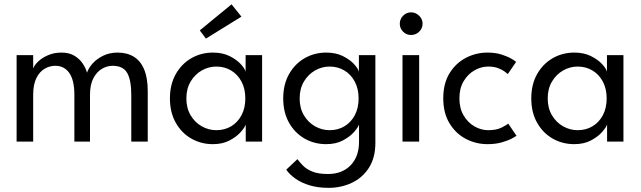

<svg xmlns="http://www.w3.org/2000/svg" viewBox="-20 -672 3043 911"><path d="M537.6 -422.5Q583.1 -422.5 615.2 -402.7Q647.2 -382.9 664.1 -342.2Q681 -301.6 681 -238.6V0H602.9V-221.7Q602.9 -291.4 583.7 -325.6Q564.5 -359.8 514.1 -359.8Q487.7 -359.8 463.1 -345.2Q438.5 -330.7 422.8 -300.3Q407 -269.9 407 -221.7V0H332.9V-221.7Q332.9 -291.4 308.9 -325.6Q284.9 -359.8 242.6 -359.8Q215.9 -359.8 191.7 -345.8Q167.6 -331.8 152.5 -301.4Q137.4 -271 137.4 -221.7V0H58.8V-410.5H137.4V-347.1Q142.8 -362.6 161 -380.1Q179.1 -397.6 207.8 -410Q236.4 -422.5 271.7 -422.5Q309.1 -422.5 334.1 -406.9Q359.1 -391.3 373.4 -369.1Q387.8 -346.9 392.8 -327Q400 -349.3 419.9 -371.3Q439.8 -393.3 470 -407.9Q500.3 -422.5 537.6 -422.5Z M1146 0V-81.4Q1142.4 -68.9 1123 -46.4Q1103.6 -23.9 1070 -6Q1036.4 12 990.4 12Q933.9 12 887.5 -14.6Q841.1 -41.3 813.7 -90.1Q786.3 -138.9 786.3 -205Q786.3 -271.1 813.7 -319.9Q841.1 -368.7 887.5 -395.6Q933.9 -422.5 990.4 -422.5Q1035.8 -422.5 1069.1 -406Q1102.4 -389.4 1122.2 -368Q1141.9 -346.6 1145.4 -331.4V-410.5H1223.6V0ZM864.3 -205Q864.3 -158.7 884.6 -124.8Q904.9 -90.9 937.4 -72.6Q969.9 -54.3 1006.3 -54.3Q1045.9 -54.3 1077 -72.9Q1108.1 -91.6 1126 -125.5Q1144 -159.4 1144 -205Q1144 -250.6 1126 -284.5Q1108.1 -318.4 1077 -337.3Q1045.9 -356.2 1006.3 -356.2Q969.9 -356.2 937.4 -337.7Q904.9 -319.1 884.6 -285.2Q864.3 -251.3 864.3 -205ZM957 -488.9 928 -527.8 1078.6 -651.5 1125.5 -593Z M1538.9 219.3Q1489.8 219.3 1450.6 207.8Q1411.5 196.2 1383.2 176.6Q1354.9 157 1338.1 133.1L1391.3 83.1Q1401.8 97.8 1418 114.2Q1434.1 130.6 1462.2 142.1Q1490.2 153.6 1536.2 153.6Q1603.6 153.6 1643.6 112.2Q1683.5 70.8 1683.5 1.4V-7.3H1761.1V5.3Q1761.1 76.4 1730.5 124Q1699.9 171.6 1649.4 195.4Q1598.9 219.3 1538.9 219.3ZM1683.5 0V-81.4Q1679.9 -68.9 1660.5 -46.4Q1641.1 -23.9 1607.5 -6Q1573.9 12 1527.9 12Q1471.4 12 1425 -14.6Q1378.6 -41.3 1351.2 -90.1Q1323.8 -138.9 1323.8 -205Q1323.8 -271.1 1351.2 -319.9Q1378.6 -368.7 1425 -395.6Q1471.4 -422.5 1527.9 -422.5Q1573.3 -422.5 1606.6 -406Q1639.9 -389.4 1659.7 -368Q1679.4 -346.6 1682.9 -331.4V-410.5H1761.1V0ZM1401.8 -205Q1401.8 -158.7 1422.1 -124.8Q1442.4 -90.9 1474.9 -72.6Q1507.4 -54.3 1543.8 -54.3Q1583.4 -54.3 1614.5 -72.9Q1645.6 -91.6 1663.5 -125.5Q1681.5 -159.4 1681.5 -205Q1681.5 -250.6 1663.5 -284.5Q1645.6 -318.4 1614.5 -337.3Q1583.4 -356.2 1543.8 -356.2Q1507.4 -356.2 1474.9 -337.7Q1442.4 -319.1 1422.1 -285.2Q1401.8 -251.3 1401.8 -205Z M1889.8 0V-410.5H1968.8V0ZM1930.3 -506Q1908.1 -506 1892.5 -521.7Q1876.9 -537.4 1876.9 -559.4Q1876.9 -581.6 1892.7 -597.5Q1908.4 -613.4 1930.3 -613.4Q1945 -613.4 1957.4 -606Q1969.8 -598.6 1977.4 -586.6Q1985 -574.6 1985 -559.4Q1985 -537.4 1968.9 -521.7Q1952.9 -506 1930.3 -506Z M2295.9 -54.3Q2336.2 -54.3 2360.8 -67.1Q2385.4 -79.9 2391.5 -85.4L2430.7 -27.8Q2425.7 -23.7 2407.1 -14Q2388.6 -4.3 2359.3 3.9Q2330.1 12 2292.9 12Q2238.4 12 2190.5 -13Q2142.7 -37.9 2113 -86.6Q2083.2 -135.2 2083.2 -205.5Q2083.2 -276.3 2113 -324.5Q2142.7 -372.7 2190.5 -397.6Q2238.4 -422.5 2292.9 -422.5Q2329.8 -422.5 2358.1 -413.7Q2386.4 -404.9 2404.8 -394.4Q2423.2 -383.8 2428.8 -378.3L2389.4 -320.6Q2385.3 -324.6 2373.6 -333.2Q2361.9 -341.8 2342.6 -349Q2323.2 -356.2 2295.9 -356.2Q2262.9 -356.2 2231.4 -338.3Q2200 -320.4 2179.9 -286.8Q2159.8 -253.1 2159.8 -205.5Q2159.8 -157.9 2179.9 -124Q2200 -90.1 2231.4 -72.2Q2262.9 -54.3 2295.9 -54.3Z M2860.5 0V-81.4Q2856.9 -68.9 2837.5 -46.4Q2818.1 -23.9 2784.5 -6Q2750.9 12 2704.9 12Q2648.4 12 2602 -14.6Q2555.6 -41.3 2528.2 -90.1Q2500.8 -138.9 2500.8 -205Q2500.8 -271.1 2528.2 -319.9Q2555.6 -368.7 2602 -395.6Q2648.4 -422.5 2704.9 -422.5Q2750.3 -422.5 2783.6 -406Q2816.9 -389.4 2836.7 -368Q2856.4 -346.6 2859.9 -331.4V-410.5H2938.1V0ZM2578.8 -205Q2578.8 -158.7 2599.1 -124.8Q2619.4 -90.9 2651.9 -72.6Q2684.4 -54.3 2720.8 -54.3Q2760.4 -54.3 2791.5 -72.9Q2822.6 -91.6 2840.5 -125.5Q2858.5 -159.4 2858.5 -205Q2858.5 -250.6 2840.5 -284.5Q2822.6 -318.4 2791.5 -337.3Q2760.4 -356.2 2720.8 -356.2Q2684.4 -356.2 2651.9 -337.7Q2619.4 -319.1 2599.1 -285.2Q2578.8 -251.3 2578.8 -205Z"/></svg>

Font: League Spartan Extralight
Style: Regular
Weight: 200
Foundry: The League of Moveable Type
Version: Version 2.300; ttfautohint (v1.8.3)